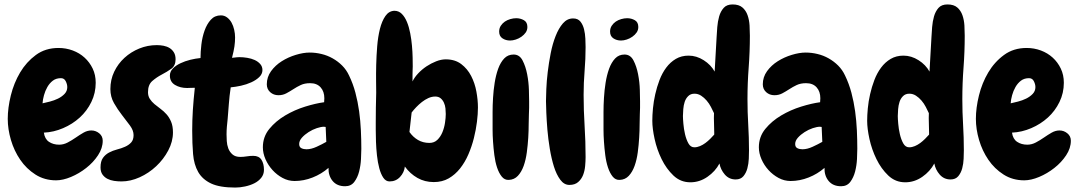

<svg xmlns="http://www.w3.org/2000/svg" viewBox="-20 -802 4810 857"><path d="M438.5 -173.8Q438.5 -140.6 417.5 -108.9Q396.5 -77.1 364.7 -52.2Q333 -27.3 296.9 -12.2Q260.7 2.9 230.5 2.9Q178.7 2.9 138.2 -22.9Q97.7 -48.8 70.3 -88.9Q43 -128.9 28.8 -177.2Q14.6 -225.6 14.6 -271.5Q14.6 -320.3 28.3 -376Q42 -431.6 69.8 -478.5Q97.7 -525.4 140.1 -556.6Q182.6 -587.9 241.2 -587.9Q274.4 -587.9 304.7 -576.7Q335 -565.4 357.4 -544.9Q379.9 -524.4 393.6 -496.1Q407.2 -467.8 407.2 -432.6Q407.2 -386.7 387.7 -346.7Q368.2 -306.6 335.9 -277.3Q303.7 -248 261.7 -230Q219.7 -211.9 175.8 -210Q179.7 -181.6 198.7 -168.9Q217.8 -156.2 244.1 -156.2Q263.7 -156.2 282.2 -166Q300.8 -175.8 318.4 -188Q335.9 -200.2 353 -210Q370.1 -219.7 387.7 -219.7Q407.2 -219.7 422.9 -207Q438.5 -194.3 438.5 -173.8ZM280.3 -413.1Q280.3 -425.8 273.4 -439.5Q266.6 -453.1 252 -453.1Q230.5 -453.1 215.8 -441.9Q201.2 -430.7 191.4 -413.6Q181.6 -396.5 176.3 -377Q170.9 -357.4 169.9 -340.8Q183.6 -343.8 202.6 -348.6Q221.7 -353.5 238.8 -361.8Q255.9 -370.1 268.1 -382.8Q280.3 -395.5 280.3 -413.1Z M763.7 -537.1Q763.7 -508.8 744.6 -495.1Q725.6 -481.4 702.1 -469.2Q678.7 -457 659.7 -440.4Q640.6 -423.8 640.6 -390.6Q640.6 -373 648.9 -360.4Q657.2 -347.7 669.4 -337.4Q681.6 -327.1 696.3 -316.4Q710.9 -305.7 723.1 -292Q735.4 -278.3 743.7 -258.8Q752 -239.3 752 -210.9Q752 -169.9 731 -130.4Q710 -90.8 677.2 -60.1Q644.5 -29.3 603.5 -10.7Q562.5 7.8 522.5 7.8Q505.9 7.8 489.3 5.4Q472.7 2.9 459.5 -3.9Q446.3 -10.7 437.5 -22.9Q428.7 -35.2 428.7 -54.7Q428.7 -82 439.5 -97.2Q450.2 -112.3 466.8 -121.1Q483.4 -129.9 502.4 -134.8Q521.5 -139.6 538.1 -147Q554.7 -154.3 565.4 -166Q576.2 -177.7 576.2 -199.2Q576.2 -219.7 560.1 -241.7Q543.9 -263.7 524.4 -288.6Q504.9 -313.5 488.8 -341.8Q472.7 -370.1 472.7 -404.3Q472.7 -446.3 489.7 -481.9Q506.8 -517.6 535.6 -543.9Q564.5 -570.3 601.6 -585.4Q638.7 -600.6 679.7 -600.6Q695.3 -600.6 710.4 -597.7Q725.6 -594.7 737.3 -587.4Q749 -580.1 756.3 -567.9Q763.7 -555.7 763.7 -537.1Z M1030.3 35.2Q960.9 35.2 922.4 17.1Q883.8 -1 864.7 -34.2Q845.7 -67.4 841.8 -114.3Q837.9 -161.1 837.9 -218.8Q837.9 -264.6 840.8 -311Q843.8 -357.4 849.6 -410.2Q835.9 -410.2 828.1 -409.7Q820.3 -409.2 815.4 -409.2Q784.2 -409.2 761.2 -422.9Q738.3 -436.5 738.3 -464.8Q738.3 -482.4 751.5 -496.1Q764.6 -509.8 785.2 -519.5Q805.7 -529.3 829.6 -535.2Q853.5 -541 875 -543Q875 -570.3 878.9 -603.5Q882.8 -636.7 893.1 -665.5Q903.3 -694.3 920.9 -713.9Q938.5 -733.4 965.8 -733.4Q981.4 -733.4 993.7 -724.1Q1005.9 -714.8 1013.7 -700.7Q1021.5 -686.5 1025.4 -668.9Q1029.3 -651.4 1029.3 -634.8Q1029.3 -615.2 1026.4 -594.7Q1023.4 -574.2 1015.6 -543.9Q1032.2 -545.9 1038.1 -546.4Q1043.9 -546.9 1048.8 -546.9Q1065.4 -546.9 1083.5 -543.9Q1101.6 -541 1116.7 -534.2Q1131.8 -527.3 1141.6 -516.1Q1151.4 -504.9 1151.4 -489.3Q1151.4 -471.7 1137.2 -458Q1123 -444.3 1101.6 -434.6Q1080.1 -424.8 1055.7 -419.4Q1031.2 -414.1 1009.8 -412.1Q1003.9 -372.1 1001.5 -338.4Q999 -304.7 996.1 -270.5Q994.1 -253.9 992.7 -236.8Q991.2 -219.7 991.2 -202.1Q991.2 -189.5 992.2 -172.4Q993.2 -155.3 999 -139.6Q1004.9 -124 1017.6 -112.8Q1030.3 -101.6 1052.7 -101.6Q1066.4 -101.6 1081.1 -104Q1095.7 -106.4 1110.4 -106.4Q1135.7 -106.4 1147 -88.9Q1158.2 -71.3 1158.2 -43.9Q1158.2 -23.4 1146 -8.3Q1133.8 6.8 1115.2 16.1Q1096.7 25.4 1073.7 30.3Q1050.8 35.2 1030.3 35.2Z M1592.8 -137.7Q1592.8 -120.1 1591.3 -91.8Q1589.8 -63.5 1583 -36.6Q1576.2 -9.8 1561.5 9.8Q1546.9 29.3 1520.5 29.3Q1484.4 29.3 1464.8 5.9Q1445.3 -17.6 1446.3 -52.7Q1415 -25.4 1375.5 -9.8Q1335.9 5.9 1294.9 5.9Q1266.6 5.9 1241.2 -7.8Q1215.8 -21.5 1196.3 -43Q1176.8 -64.5 1165 -91.3Q1153.3 -118.2 1153.3 -144.5Q1153.3 -191.4 1182.1 -226.6Q1210.9 -261.7 1252.9 -286.6Q1294.9 -311.5 1342.3 -326.2Q1389.6 -340.8 1426.8 -345.7Q1426.8 -350.6 1427.2 -354.5Q1427.7 -358.4 1427.7 -363.3Q1427.7 -393.6 1411.1 -412.1Q1394.5 -430.7 1364.3 -430.7Q1339.8 -430.7 1322.3 -422.4Q1304.7 -414.1 1289.1 -403.8Q1273.4 -393.6 1257.8 -385.3Q1242.2 -377 1222.7 -377Q1201.2 -377 1186 -390.6Q1170.9 -404.3 1170.9 -425.8Q1170.9 -458 1189.9 -484.4Q1209 -510.7 1237.8 -528.8Q1266.6 -546.9 1300.3 -557.1Q1334 -567.4 1362.3 -567.4Q1388.7 -567.4 1415 -561Q1441.4 -554.7 1464.8 -541.5Q1488.3 -528.3 1507.3 -509.3Q1526.4 -490.2 1538.1 -464.8Q1555.7 -428.7 1566.4 -388.2Q1577.1 -347.7 1583 -305.2Q1588.9 -262.7 1590.8 -220.2Q1592.8 -177.7 1592.8 -137.7ZM1436.5 -168.9 1433.6 -235.4Q1431.6 -235.4 1429.7 -235.8Q1427.7 -236.3 1425.8 -236.3Q1413.1 -236.3 1394 -230Q1375 -223.6 1357.4 -212.4Q1339.8 -201.2 1327.6 -187.5Q1315.4 -173.8 1315.4 -159.2Q1315.4 -145.5 1325.2 -140.6Q1335 -135.7 1347.7 -135.7Q1369.1 -135.7 1393.6 -147Q1418 -158.2 1436.5 -168.9Z M2113.3 -322.3Q2113.3 -293.9 2108.9 -258.3Q2104.5 -222.7 2095.2 -185.5Q2085.9 -148.4 2070.8 -113.3Q2055.7 -78.1 2033.7 -50.3Q2011.7 -22.5 1982.9 -5.9Q1954.1 10.7 1916 10.7Q1876 10.7 1843.3 -7.8Q1810.5 -26.4 1787.1 -58.6Q1784.2 -32.2 1765.6 -12.2Q1747.1 7.8 1718.8 7.8Q1702.1 7.8 1690.9 -8.8Q1679.7 -25.4 1672.9 -51.3Q1666 -77.1 1662.6 -108.4Q1659.2 -139.6 1658.2 -168.9Q1657.2 -198.2 1657.2 -221.7Q1657.2 -245.1 1657.2 -254.9Q1657.2 -288.1 1657.7 -321.3Q1658.2 -354.5 1659.2 -388.7Q1659.2 -405.3 1658.7 -438.5Q1658.2 -471.7 1659.2 -512.2Q1660.2 -552.7 1663.6 -595.2Q1667 -637.7 1675.8 -672.9Q1684.6 -708 1700.2 -730.5Q1715.8 -752.9 1740.2 -753.9Q1759.8 -753.9 1773.4 -740.2Q1787.1 -726.6 1796.4 -704.1Q1805.7 -681.6 1811 -653.8Q1816.4 -626 1818.8 -598.1Q1821.3 -570.3 1821.8 -545.4Q1822.3 -520.5 1822.3 -504.9Q1822.3 -502 1821.8 -491.7Q1821.3 -481.4 1821.3 -469.7Q1821.3 -458 1821.3 -448.7Q1821.3 -439.5 1821.3 -438.5Q1830.1 -457 1846.7 -474.6Q1863.3 -492.2 1883.8 -505.9Q1904.3 -519.5 1926.8 -528.3Q1949.2 -537.1 1969.7 -537.1Q2010.7 -537.1 2038.6 -516.1Q2066.4 -495.1 2083 -462.9Q2099.6 -430.7 2106.4 -393.1Q2113.3 -355.5 2113.3 -322.3ZM1969.7 -293Q1969.7 -304.7 1968.3 -318.4Q1966.8 -332 1961.4 -343.8Q1956.1 -355.5 1946.8 -363.3Q1937.5 -371.1 1922.9 -371.1Q1907.2 -371.1 1892.1 -364.3Q1877 -357.4 1863.3 -346.7Q1849.6 -335.9 1837.9 -323.7Q1826.2 -311.5 1817.4 -299.8L1807.6 -212.9Q1823.2 -190.4 1845.7 -177.2Q1868.2 -164.1 1896.5 -164.1Q1918 -164.1 1932.1 -177.7Q1946.3 -191.4 1954.6 -211.4Q1962.9 -231.4 1966.3 -253.9Q1969.7 -276.4 1969.7 -293Z M2334 -681.6Q2334 -668 2326.7 -657.2Q2319.3 -646.5 2307.6 -638.2Q2295.9 -629.9 2282.2 -625.5Q2268.6 -621.1 2256.8 -621.1Q2237.3 -621.1 2222.7 -630.9Q2208 -640.6 2208 -661.1Q2208 -675.8 2215.3 -687Q2222.7 -698.2 2233.4 -705.6Q2244.1 -712.9 2257.8 -716.8Q2271.5 -720.7 2284.2 -720.7Q2302.7 -720.7 2318.4 -711.9Q2334 -703.1 2334 -681.6ZM2341.8 -349.6Q2341.8 -335.9 2341.8 -320.8Q2341.8 -305.7 2340.8 -292Q2339.8 -275.4 2339.8 -247.6Q2339.8 -219.7 2337.9 -187.5Q2335.9 -155.3 2331.5 -122.1Q2327.1 -88.9 2317.4 -61.5Q2307.6 -34.2 2291.5 -17.1Q2275.4 0 2251 1Q2232.4 2 2219.7 -13.7Q2207 -29.3 2198.7 -54.2Q2190.4 -79.1 2186.5 -109.9Q2182.6 -140.6 2180.7 -169.4Q2178.7 -198.2 2178.7 -222.7Q2178.7 -247.1 2178.7 -258.8Q2178.7 -274.4 2178.7 -303.2Q2178.7 -332 2180.7 -365.2Q2182.6 -398.4 2188 -432.6Q2193.4 -466.8 2203.6 -495.1Q2213.9 -523.4 2230.5 -541Q2247.1 -558.6 2272.5 -558.6Q2298.8 -558.6 2312.5 -532.2Q2326.2 -505.9 2333 -470.7Q2339.8 -435.5 2340.8 -400.9Q2341.8 -366.2 2341.8 -349.6Z M2593.8 -591.8Q2593.8 -539.1 2589.4 -485.8Q2585 -432.6 2585 -378.9Q2585 -309.6 2589.4 -240.2Q2593.8 -170.9 2593.8 -100.6Q2593.8 -83 2591.8 -61Q2589.8 -39.1 2582.5 -20.5Q2575.2 -2 2560.5 10.7Q2545.9 23.4 2521.5 23.4Q2498 23.4 2481 0.5Q2463.9 -22.5 2452.6 -58.1Q2441.4 -93.8 2434.1 -137.7Q2426.8 -181.6 2423.3 -223.1Q2419.9 -264.6 2418.5 -299.3Q2417 -334 2417 -350.6Q2417 -369.1 2418.5 -404.3Q2419.9 -439.5 2424.8 -480.5Q2429.7 -521.5 2438 -564Q2446.3 -606.4 2460 -641.1Q2473.6 -675.8 2492.7 -697.8Q2511.7 -719.7 2538.1 -719.7Q2559.6 -719.7 2570.8 -705.6Q2582 -691.4 2586.9 -671.4Q2591.8 -651.4 2592.8 -629.4Q2593.8 -607.4 2593.8 -591.8Z M2829.1 -681.6Q2829.1 -668 2821.8 -657.2Q2814.5 -646.5 2802.7 -638.2Q2791 -629.9 2777.3 -625.5Q2763.7 -621.1 2752 -621.1Q2732.4 -621.1 2717.8 -630.9Q2703.1 -640.6 2703.1 -661.1Q2703.1 -675.8 2710.4 -687Q2717.8 -698.2 2728.5 -705.6Q2739.3 -712.9 2752.9 -716.8Q2766.6 -720.7 2779.3 -720.7Q2797.9 -720.7 2813.5 -711.9Q2829.1 -703.1 2829.1 -681.6ZM2836.9 -349.6Q2836.9 -335.9 2836.9 -320.8Q2836.9 -305.7 2835.9 -292Q2835 -275.4 2835 -247.6Q2835 -219.7 2833 -187.5Q2831.1 -155.3 2826.7 -122.1Q2822.3 -88.9 2812.5 -61.5Q2802.7 -34.2 2786.6 -17.1Q2770.5 0 2746.1 1Q2727.5 2 2714.8 -13.7Q2702.1 -29.3 2693.8 -54.2Q2685.5 -79.1 2681.6 -109.9Q2677.7 -140.6 2675.8 -169.4Q2673.8 -198.2 2673.8 -222.7Q2673.8 -247.1 2673.8 -258.8Q2673.8 -274.4 2673.8 -303.2Q2673.8 -332 2675.8 -365.2Q2677.7 -398.4 2683.1 -432.6Q2688.5 -466.8 2698.7 -495.1Q2709 -523.4 2725.6 -541Q2742.2 -558.6 2767.6 -558.6Q2793.9 -558.6 2807.6 -532.2Q2821.3 -505.9 2828.1 -470.7Q2835 -435.5 2835.9 -400.9Q2836.9 -366.2 2836.9 -349.6Z M3327.1 -642.6Q3327.1 -571.3 3321.8 -501Q3316.4 -430.7 3316.4 -359.4Q3316.4 -301.8 3319.8 -245.1Q3323.2 -188.5 3323.2 -130.9Q3323.2 -115.2 3322.3 -93.3Q3321.3 -71.3 3315.9 -50.8Q3310.5 -30.3 3298.3 -15.6Q3286.1 -1 3263.7 -1Q3234.4 -1 3215.3 -22.9Q3196.3 -44.9 3191.4 -72.3Q3172.9 -37.1 3137.7 -12.7Q3102.5 11.7 3061.5 11.7Q3017.6 11.7 2985.8 -18.6Q2954.1 -48.8 2933.1 -91.8Q2912.1 -134.8 2901.9 -181.6Q2891.6 -228.5 2891.6 -262.7Q2891.6 -287.1 2894.5 -318.4Q2897.5 -349.6 2904.8 -381.8Q2912.1 -414.1 2923.8 -444.8Q2935.5 -475.6 2953.6 -500Q2971.7 -524.4 2996.6 -539.1Q3021.5 -553.7 3053.7 -553.7Q3088.9 -553.7 3121.1 -533.2Q3153.3 -512.7 3169.9 -482.4L3178.7 -637.7Q3179.7 -656.2 3181.6 -681.2Q3183.6 -706.1 3189.9 -728.5Q3196.3 -751 3210 -766.6Q3223.6 -782.2 3250 -782.2Q3278.3 -782.2 3293.9 -768.6Q3309.6 -754.9 3316.9 -733.9Q3324.2 -712.9 3325.7 -688.5Q3327.1 -664.1 3327.1 -642.6ZM3168 -209Q3168 -231.4 3167 -252.9Q3166 -274.4 3167 -296.9Q3161.1 -309.6 3153.3 -324.7Q3145.5 -339.8 3134.3 -353Q3123 -366.2 3109.4 -375Q3095.7 -383.8 3080.1 -383.8Q3062.5 -383.8 3051.8 -373Q3041 -362.3 3036.1 -347.2Q3031.2 -332 3029.8 -314.5Q3028.3 -296.9 3028.3 -284.2Q3028.3 -272.5 3030.3 -249.5Q3032.2 -226.6 3037.6 -203.1Q3043 -179.7 3052.7 -162.1Q3062.5 -144.5 3079.1 -144.5Q3091.8 -144.5 3104.5 -149.9Q3117.2 -155.3 3128.4 -163.6Q3139.6 -171.9 3149.9 -182.1Q3160.2 -192.4 3168 -201.2Z M3806.6 -137.7Q3806.6 -120.1 3805.2 -91.8Q3803.7 -63.5 3796.9 -36.6Q3790 -9.8 3775.4 9.8Q3760.7 29.3 3734.4 29.3Q3698.2 29.3 3678.7 5.9Q3659.2 -17.6 3660.2 -52.7Q3628.9 -25.4 3589.4 -9.8Q3549.8 5.9 3508.8 5.9Q3480.5 5.9 3455.1 -7.8Q3429.7 -21.5 3410.2 -43Q3390.6 -64.5 3378.9 -91.3Q3367.2 -118.2 3367.2 -144.5Q3367.2 -191.4 3396 -226.6Q3424.8 -261.7 3466.8 -286.6Q3508.8 -311.5 3556.2 -326.2Q3603.5 -340.8 3640.6 -345.7Q3640.6 -350.6 3641.1 -354.5Q3641.6 -358.4 3641.6 -363.3Q3641.6 -393.6 3625 -412.1Q3608.4 -430.7 3578.1 -430.7Q3553.7 -430.7 3536.1 -422.4Q3518.6 -414.1 3502.9 -403.8Q3487.3 -393.6 3471.7 -385.3Q3456.1 -377 3436.5 -377Q3415 -377 3399.9 -390.6Q3384.8 -404.3 3384.8 -425.8Q3384.8 -458 3403.8 -484.4Q3422.9 -510.7 3451.7 -528.8Q3480.5 -546.9 3514.2 -557.1Q3547.9 -567.4 3576.2 -567.4Q3602.5 -567.4 3628.9 -561Q3655.3 -554.7 3678.7 -541.5Q3702.1 -528.3 3721.2 -509.3Q3740.2 -490.2 3752 -464.8Q3769.5 -428.7 3780.3 -388.2Q3791 -347.7 3796.9 -305.2Q3802.7 -262.7 3804.7 -220.2Q3806.6 -177.7 3806.6 -137.7ZM3650.4 -168.9 3647.5 -235.4Q3645.5 -235.4 3643.6 -235.8Q3641.6 -236.3 3639.6 -236.3Q3627 -236.3 3607.9 -230Q3588.9 -223.6 3571.3 -212.4Q3553.7 -201.2 3541.5 -187.5Q3529.3 -173.8 3529.3 -159.2Q3529.3 -145.5 3539.1 -140.6Q3548.8 -135.7 3561.5 -135.7Q3583 -135.7 3607.4 -147Q3631.8 -158.2 3650.4 -168.9Z M4286.1 -642.6Q4286.1 -571.3 4280.8 -501Q4275.4 -430.7 4275.4 -359.4Q4275.4 -301.8 4278.8 -245.1Q4282.2 -188.5 4282.2 -130.9Q4282.2 -115.2 4281.2 -93.3Q4280.3 -71.3 4274.9 -50.8Q4269.5 -30.3 4257.3 -15.6Q4245.1 -1 4222.7 -1Q4193.4 -1 4174.3 -22.9Q4155.3 -44.9 4150.4 -72.3Q4131.8 -37.1 4096.7 -12.7Q4061.5 11.7 4020.5 11.7Q3976.6 11.7 3944.8 -18.6Q3913.1 -48.8 3892.1 -91.8Q3871.1 -134.8 3860.8 -181.6Q3850.6 -228.5 3850.6 -262.7Q3850.6 -287.1 3853.5 -318.4Q3856.4 -349.6 3863.8 -381.8Q3871.1 -414.1 3882.8 -444.8Q3894.5 -475.6 3912.6 -500Q3930.7 -524.4 3955.6 -539.1Q3980.5 -553.7 4012.7 -553.7Q4047.9 -553.7 4080.1 -533.2Q4112.3 -512.7 4128.9 -482.4L4137.7 -637.7Q4138.7 -656.2 4140.6 -681.2Q4142.6 -706.1 4148.9 -728.5Q4155.3 -751 4168.9 -766.6Q4182.6 -782.2 4209 -782.2Q4237.3 -782.2 4252.9 -768.6Q4268.6 -754.9 4275.9 -733.9Q4283.2 -712.9 4284.7 -688.5Q4286.1 -664.1 4286.1 -642.6ZM4127 -209Q4127 -231.4 4126 -252.9Q4125 -274.4 4126 -296.9Q4120.1 -309.6 4112.3 -324.7Q4104.5 -339.8 4093.3 -353Q4082 -366.2 4068.4 -375Q4054.7 -383.8 4039.1 -383.8Q4021.5 -383.8 4010.7 -373Q4000 -362.3 3995.1 -347.2Q3990.2 -332 3988.8 -314.5Q3987.3 -296.9 3987.3 -284.2Q3987.3 -272.5 3989.3 -249.5Q3991.2 -226.6 3996.6 -203.1Q4002 -179.7 4011.7 -162.1Q4021.5 -144.5 4038.1 -144.5Q4050.8 -144.5 4063.5 -149.9Q4076.2 -155.3 4087.4 -163.6Q4098.6 -171.9 4108.9 -182.1Q4119.1 -192.4 4127 -201.2Z M4759.8 -173.8Q4759.8 -140.6 4738.8 -108.9Q4717.8 -77.1 4686 -52.2Q4654.3 -27.3 4618.2 -12.2Q4582 2.9 4551.8 2.9Q4500 2.9 4459.5 -22.9Q4418.9 -48.8 4391.6 -88.9Q4364.3 -128.9 4350.1 -177.2Q4335.9 -225.6 4335.9 -271.5Q4335.9 -320.3 4349.6 -376Q4363.3 -431.6 4391.1 -478.5Q4418.9 -525.4 4461.4 -556.6Q4503.9 -587.9 4562.5 -587.9Q4595.7 -587.9 4626 -576.7Q4656.2 -565.4 4678.7 -544.9Q4701.2 -524.4 4714.8 -496.1Q4728.5 -467.8 4728.5 -432.6Q4728.5 -386.7 4709 -346.7Q4689.5 -306.6 4657.2 -277.3Q4625 -248 4583 -230Q4541 -211.9 4497.1 -210Q4501 -181.6 4520 -168.9Q4539.1 -156.2 4565.4 -156.2Q4585 -156.2 4603.5 -166Q4622.1 -175.8 4639.6 -188Q4657.2 -200.2 4674.3 -210Q4691.4 -219.7 4709 -219.7Q4728.5 -219.7 4744.1 -207Q4759.8 -194.3 4759.8 -173.8ZM4601.6 -413.1Q4601.6 -425.8 4594.7 -439.5Q4587.9 -453.1 4573.2 -453.1Q4551.8 -453.1 4537.1 -441.9Q4522.5 -430.7 4512.7 -413.6Q4502.9 -396.5 4497.6 -377Q4492.2 -357.4 4491.2 -340.8Q4504.9 -343.8 4523.9 -348.6Q4543 -353.5 4560.1 -361.8Q4577.1 -370.1 4589.4 -382.8Q4601.6 -395.5 4601.6 -413.1Z"/></svg>

Font: Chewy
Style: Regular
Weight: 400
Version: Version 1.001